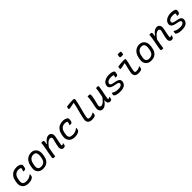

<svg xmlns="http://www.w3.org/2000/svg" viewBox="663 -3016 5274 5274"><g transform="rotate(-45 3300.0 -378.5)"><path d="M367 -542Q406 -542 436.5 -534.5Q467 -527 487.5 -516Q508 -505 518 -494Q530 -482 534.5 -468.5Q539 -455 536 -444L523 -371Q520 -357 512.5 -346Q505 -335 494 -328.5Q483 -322 470 -322Q458 -322 446 -322.5Q434 -323 422 -324L423 -333Q434 -358 440.5 -382.5Q447 -407 450 -432Q434 -444 412.5 -450Q391 -456 362 -456Q312 -456 273.5 -435.5Q235 -415 210.5 -376.5Q186 -338 177 -284L168 -237Q160 -195 165.5 -160.5Q171 -126 192 -102Q212 -88 238.5 -81Q265 -74 300 -74Q339 -74 371 -82Q403 -90 432 -105.5Q461 -121 489 -145H500Q499 -130 497 -115.5Q495 -101 492 -85Q490 -71 484.5 -60Q479 -49 469 -40Q455 -27 430.5 -15Q406 -3 372 4Q338 11 296 11Q235 11 189 -8.5Q143 -28 115 -62.5Q87 -97 76.5 -143.5Q66 -190 76 -245L85 -297Q99 -377 138.5 -432Q178 -487 236.5 -514.5Q295 -542 367 -542Z M942 -543Q993 -543 1033 -522.5Q1073 -502 1099 -465Q1125 -428 1134 -379Q1143 -330 1134 -273L1123 -213Q1111 -141 1077.5 -91Q1044 -41 991 -15Q938 11 866 11Q811 11 769 -7Q727 -25 700 -57.5Q673 -90 663 -134.5Q653 -179 663 -232L673 -292Q687 -371 723.5 -427Q760 -483 816 -513Q872 -543 942 -543ZM938 -459Q893 -459 858 -438Q823 -417 799 -378Q775 -339 765 -284L754 -225Q746 -186 752 -151Q758 -116 782 -92Q799 -81 819.5 -75.5Q840 -70 865 -70Q914 -70 949 -88Q984 -106 1005.5 -139Q1027 -172 1035 -217L1046 -276Q1055 -326 1049 -368Q1043 -410 1018 -438Q1004 -448 984.5 -453.5Q965 -459 938 -459Z M1325 -532Q1335 -533 1344.5 -533.5Q1354 -534 1363 -534Q1372 -534 1381 -534Q1396 -534 1405.5 -527.5Q1415 -521 1418 -507Q1421 -493 1417 -471Q1408 -410 1396.5 -350.5Q1385 -291 1373.5 -232Q1362 -173 1352 -115Q1342 -57 1336 1Q1328 2 1319.5 2Q1311 2 1302.5 2.5Q1294 3 1285 3Q1273 3 1265.5 -1Q1258 -5 1253.5 -11Q1249 -17 1247.5 -25Q1246 -33 1247 -41Q1256 -106 1268.5 -172Q1281 -238 1294.5 -304.5Q1308 -371 1317 -436Q1322 -467 1324 -491Q1326 -515 1325 -532ZM1615 -542Q1647 -542 1669.5 -529.5Q1692 -517 1706 -495.5Q1720 -474 1725 -446.5Q1730 -419 1725 -389Q1718 -345 1709 -302Q1700 -259 1691 -216Q1682 -173 1675 -128Q1673 -114 1673 -103.5Q1673 -93 1676 -85Q1679 -82 1684 -80.5Q1689 -79 1695 -79Q1702 -79 1709 -82.5Q1716 -86 1723 -91.5Q1730 -97 1735 -103H1745Q1744 -89 1742 -76Q1740 -63 1737 -47Q1734 -34 1729 -25.5Q1724 -17 1717 -11Q1709 -4 1695 0.5Q1681 5 1664 5Q1634 5 1612.5 -11Q1591 -27 1581.5 -55Q1572 -83 1578 -120Q1585 -164 1593.5 -205Q1602 -246 1613.5 -290Q1625 -334 1638 -384Q1639 -418 1624.5 -434.5Q1610 -451 1581 -451Q1557 -451 1530.5 -438Q1504 -425 1477 -401.5Q1450 -378 1423 -344Q1396 -310 1369 -268L1388 -402H1417Q1445 -443 1477 -474.5Q1509 -506 1544 -524Q1579 -542 1615 -542Z M2167 -542Q2206 -542 2236.5 -534.5Q2267 -527 2287.5 -516Q2308 -505 2318 -494Q2330 -482 2334.5 -468.5Q2339 -455 2336 -444L2323 -371Q2320 -357 2312.5 -346Q2305 -335 2294 -328.5Q2283 -322 2270 -322Q2258 -322 2246 -322.5Q2234 -323 2222 -324L2223 -333Q2234 -358 2240.5 -382.5Q2247 -407 2250 -432Q2234 -444 2212.5 -450Q2191 -456 2162 -456Q2112 -456 2073.5 -435.5Q2035 -415 2010.5 -376.5Q1986 -338 1977 -284L1968 -237Q1960 -195 1965.5 -160.5Q1971 -126 1992 -102Q2012 -88 2038.5 -81Q2065 -74 2100 -74Q2139 -74 2171 -82Q2203 -90 2232 -105.5Q2261 -121 2289 -145H2300Q2299 -130 2297 -115.5Q2295 -101 2292 -85Q2290 -71 2284.5 -60Q2279 -49 2269 -40Q2255 -27 2230.5 -15Q2206 -3 2172 4Q2138 11 2096 11Q2035 11 1989 -8.5Q1943 -28 1915 -62.5Q1887 -97 1876.5 -143.5Q1866 -190 1876 -245L1885 -297Q1899 -377 1938.5 -432Q1978 -487 2036.5 -514.5Q2095 -542 2167 -542Z M2529 -735Q2553 -738 2578.5 -741.5Q2604 -745 2630 -747.5Q2656 -750 2682 -751.5Q2708 -753 2734 -754Q2760 -755 2785 -755Q2800 -755 2810.5 -749.5Q2821 -744 2827 -734Q2833 -724 2831 -711Q2823 -659 2811 -603.5Q2799 -548 2784 -492Q2769 -436 2754.5 -379.5Q2740 -323 2726.5 -268Q2713 -213 2704 -161Q2700 -138 2701 -122.5Q2702 -107 2707 -94Q2717 -85 2731.5 -81Q2746 -77 2767 -77Q2791 -77 2815 -81.5Q2839 -86 2862 -95.5Q2885 -105 2907 -122H2917Q2917 -106 2915.5 -90.5Q2914 -75 2911 -59Q2909 -48 2905.5 -40Q2902 -32 2897 -26Q2892 -20 2885 -15Q2875 -8 2855 -3Q2835 2 2810 4.5Q2785 7 2759 7Q2718 7 2687.5 -5Q2657 -17 2639 -39Q2621 -61 2614.5 -91Q2608 -121 2613 -157Q2622 -210 2634 -262.5Q2646 -315 2660 -367Q2674 -419 2688 -471Q2702 -523 2714 -574.5Q2726 -626 2734 -677L2723 -679Q2683 -671 2649 -663.5Q2615 -656 2587 -651Q2559 -646 2535 -646Q2524 -646 2519 -655Q2514 -664 2517 -682Q2519 -696 2522 -709Q2525 -722 2529 -735Z M3125 -532Q3140 -533 3155.5 -534Q3171 -535 3187 -535Q3203 -535 3212 -527Q3221 -519 3224.5 -502Q3228 -485 3224 -459Q3216 -409 3206 -360Q3196 -311 3183.5 -260Q3171 -209 3156 -153Q3155 -119 3169.5 -101.5Q3184 -84 3213 -84Q3237 -84 3262.5 -96.5Q3288 -109 3315 -133Q3342 -157 3369.5 -191.5Q3397 -226 3424 -270L3400 -129H3373Q3346 -88 3314.5 -56Q3283 -24 3248.5 -6.5Q3214 11 3177 11Q3145 11 3122 -2.5Q3099 -16 3085 -38Q3071 -60 3066.5 -87.5Q3062 -115 3066 -144Q3073 -189 3082.5 -233.5Q3092 -278 3101 -323Q3110 -368 3117 -414Q3122 -446 3124.5 -474.5Q3127 -503 3125 -532ZM3454 -532Q3464 -533 3473 -533.5Q3482 -534 3491 -534Q3500 -534 3509 -534Q3523 -534 3531 -529Q3539 -524 3542 -514.5Q3545 -505 3544 -493Q3536 -435 3524 -375Q3512 -315 3499.5 -255Q3487 -195 3478 -137Q3475 -120 3474.5 -108Q3474 -96 3476 -86Q3480 -83 3485.5 -81.5Q3491 -80 3497 -80Q3504 -80 3511.5 -83.5Q3519 -87 3526 -92.5Q3533 -98 3537 -104H3548Q3546 -89 3544 -75Q3542 -61 3539 -46Q3536 -33 3531.5 -24Q3527 -15 3520 -10Q3515 -5 3507 -2Q3499 1 3490 3Q3481 5 3472 5Q3447 5 3428.5 -4Q3410 -13 3398.5 -30Q3387 -47 3383 -71Q3379 -95 3384 -125Q3392 -178 3402 -228Q3412 -278 3422 -328Q3432 -378 3440.5 -428.5Q3449 -479 3454 -532Z M3971 -542Q4013 -542 4044.5 -536.5Q4076 -531 4097 -522Q4118 -513 4127 -503Q4137 -494 4141 -482.5Q4145 -471 4142 -459L4131 -401Q4127 -380 4113.5 -368.5Q4100 -357 4081 -357Q4068 -357 4056 -357.5Q4044 -358 4031 -359L4032 -367Q4039 -383 4044.5 -400.5Q4050 -418 4052 -436Q4035 -446 4012 -451Q3989 -456 3958 -456Q3924 -456 3895.5 -449.5Q3867 -443 3845.5 -432Q3824 -421 3811 -405.5Q3798 -390 3794 -372Q3791 -354 3796.5 -339.5Q3802 -325 3822 -313.5Q3842 -302 3883 -293L3972 -275Q4023 -265 4052.5 -245.5Q4082 -226 4091.5 -197.5Q4101 -169 4095 -133Q4086 -85 4056 -53Q4026 -21 3975.5 -5.5Q3925 10 3855 10Q3802 10 3761.5 2Q3721 -6 3696 -18Q3671 -30 3660 -40Q3655 -46 3652.5 -55.5Q3650 -65 3653 -79Q3656 -95 3659 -107.5Q3662 -120 3665 -131H3675Q3700 -113 3728 -101Q3756 -89 3790.5 -83Q3825 -77 3872 -77Q3912 -77 3939.5 -84.5Q3967 -92 3985 -106Q4003 -120 4011 -138Q4015 -159 4009.5 -173Q4004 -187 3985.5 -197.5Q3967 -208 3931 -215L3839 -234Q3785 -246 3753 -267.5Q3721 -289 3710 -318Q3699 -347 3705 -381Q3712 -419 3734.5 -449Q3757 -479 3791.5 -499.5Q3826 -520 3871.5 -531Q3917 -542 3971 -542Z M4304 -516Q4346 -523 4388 -527.5Q4430 -532 4471 -534.5Q4512 -537 4550 -537Q4564 -537 4574 -532Q4584 -527 4590 -518Q4596 -509 4594 -497Q4588 -454 4578 -411.5Q4568 -369 4557 -326Q4546 -283 4536 -240.5Q4526 -198 4519 -155Q4516 -133 4516.5 -118.5Q4517 -104 4522 -91Q4531 -83 4542.5 -79Q4554 -75 4572 -75Q4608 -75 4642 -84.5Q4676 -94 4708 -116H4719Q4718 -102 4716.5 -87Q4715 -72 4712 -56Q4709 -41 4703 -30.5Q4697 -20 4687 -14Q4678 -8 4659 -3Q4640 2 4615.5 4.5Q4591 7 4566 7Q4526 7 4498 -4.5Q4470 -16 4452.5 -37.5Q4435 -59 4429 -88Q4423 -117 4428 -150Q4435 -192 4443.5 -230.5Q4452 -269 4461.5 -306Q4471 -343 4480 -380.5Q4489 -418 4496 -458L4485 -459Q4451 -452 4420 -444Q4389 -436 4361 -431Q4333 -426 4309 -426Q4299 -426 4294 -436Q4289 -446 4292 -464Q4294 -477 4297 -490.5Q4300 -504 4304 -516ZM4526 -765Q4536 -766 4546.5 -766.5Q4557 -767 4568 -767Q4579 -767 4590 -767.5Q4601 -768 4611 -768Q4632 -768 4642 -757Q4652 -746 4648 -727L4636 -657Q4626 -656 4615.5 -655.5Q4605 -655 4594 -654.5Q4583 -654 4572.5 -654Q4562 -654 4551 -654Q4529 -654 4519.5 -664.5Q4510 -675 4514 -696Z M5142 -543Q5193 -543 5233 -522.5Q5273 -502 5299 -465Q5325 -428 5334 -379Q5343 -330 5334 -273L5323 -213Q5311 -141 5277.5 -91Q5244 -41 5191 -15Q5138 11 5066 11Q5011 11 4969 -7Q4927 -25 4900 -57.5Q4873 -90 4863 -134.5Q4853 -179 4863 -232L4873 -292Q4887 -371 4923.5 -427Q4960 -483 5016 -513Q5072 -543 5142 -543ZM5138 -459Q5093 -459 5058 -438Q5023 -417 4999 -378Q4975 -339 4965 -284L4954 -225Q4946 -186 4952 -151Q4958 -116 4982 -92Q4999 -81 5019.5 -75.5Q5040 -70 5065 -70Q5114 -70 5149 -88Q5184 -106 5205.5 -139Q5227 -172 5235 -217L5246 -276Q5255 -326 5249 -368Q5243 -410 5218 -438Q5204 -448 5184.5 -453.5Q5165 -459 5138 -459Z M5525 -532Q5535 -533 5544.5 -533.5Q5554 -534 5563 -534Q5572 -534 5581 -534Q5596 -534 5605.5 -527.5Q5615 -521 5618 -507Q5621 -493 5617 -471Q5608 -410 5596.5 -350.5Q5585 -291 5573.5 -232Q5562 -173 5552 -115Q5542 -57 5536 1Q5528 2 5519.5 2Q5511 2 5502.5 2.5Q5494 3 5485 3Q5473 3 5465.5 -1Q5458 -5 5453.5 -11Q5449 -17 5447.5 -25Q5446 -33 5447 -41Q5456 -106 5468.5 -172Q5481 -238 5494.5 -304.5Q5508 -371 5517 -436Q5522 -467 5524 -491Q5526 -515 5525 -532ZM5815 -542Q5847 -542 5869.5 -529.5Q5892 -517 5906 -495.5Q5920 -474 5925 -446.5Q5930 -419 5925 -389Q5918 -345 5909 -302Q5900 -259 5891 -216Q5882 -173 5875 -128Q5873 -114 5873 -103.5Q5873 -93 5876 -85Q5879 -82 5884 -80.5Q5889 -79 5895 -79Q5902 -79 5909 -82.5Q5916 -86 5923 -91.5Q5930 -97 5935 -103H5945Q5944 -89 5942 -76Q5940 -63 5937 -47Q5934 -34 5929 -25.5Q5924 -17 5917 -11Q5909 -4 5895 0.5Q5881 5 5864 5Q5834 5 5812.5 -11Q5791 -27 5781.5 -55Q5772 -83 5778 -120Q5785 -164 5793.5 -205Q5802 -246 5813.5 -290Q5825 -334 5838 -384Q5839 -418 5824.5 -434.5Q5810 -451 5781 -451Q5757 -451 5730.5 -438Q5704 -425 5677 -401.5Q5650 -378 5623 -344Q5596 -310 5569 -268L5588 -402H5617Q5645 -443 5677 -474.5Q5709 -506 5744 -524Q5779 -542 5815 -542Z M6371 -542Q6413 -542 6444.5 -536.5Q6476 -531 6497 -522Q6518 -513 6527 -503Q6537 -494 6541 -482.5Q6545 -471 6542 -459L6531 -401Q6527 -380 6513.5 -368.5Q6500 -357 6481 -357Q6468 -357 6456 -357.5Q6444 -358 6431 -359L6432 -367Q6439 -383 6444.5 -400.5Q6450 -418 6452 -436Q6435 -446 6412 -451Q6389 -456 6358 -456Q6324 -456 6295.5 -449.5Q6267 -443 6245.5 -432Q6224 -421 6211 -405.5Q6198 -390 6194 -372Q6191 -354 6196.5 -339.5Q6202 -325 6222 -313.5Q6242 -302 6283 -293L6372 -275Q6423 -265 6452.5 -245.5Q6482 -226 6491.5 -197.5Q6501 -169 6495 -133Q6486 -85 6456 -53Q6426 -21 6375.5 -5.5Q6325 10 6255 10Q6202 10 6161.5 2Q6121 -6 6096 -18Q6071 -30 6060 -40Q6055 -46 6052.5 -55.5Q6050 -65 6053 -79Q6056 -95 6059 -107.5Q6062 -120 6065 -131H6075Q6100 -113 6128 -101Q6156 -89 6190.5 -83Q6225 -77 6272 -77Q6312 -77 6339.5 -84.5Q6367 -92 6385 -106Q6403 -120 6411 -138Q6415 -159 6409.5 -173Q6404 -187 6385.5 -197.5Q6367 -208 6331 -215L6239 -234Q6185 -246 6153 -267.5Q6121 -289 6110 -318Q6099 -347 6105 -381Q6112 -419 6134.5 -449Q6157 -479 6191.5 -499.5Q6226 -520 6271.5 -531Q6317 -542 6371 -542Z"/></g></svg>

Font: Rec Mono Semicasual
Style: Italic
Weight: 400
Italic angle: -10°
Version: Version 1.085; ttfautohint (v1.8.4.7-5d5b)